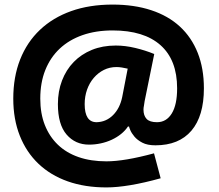

<svg xmlns="http://www.w3.org/2000/svg" viewBox="-20 -689 957 839"><path d="M445 130Q351 130 276 103.5Q201 77 148 26.5Q95 -24 66.5 -96Q38 -168 38 -258Q38 -353 68 -429Q98 -505 154.5 -558.5Q211 -612 291 -640.5Q371 -669 472 -669Q566 -669 640.5 -644.5Q715 -620 766 -573Q817 -526 844 -458Q871 -390 871 -303Q871 -182 816.5 -118Q762 -54 659 -54Q624 -54 602 -65.5Q580 -77 567.5 -92Q555 -107 549.5 -120Q544 -133 544 -136H539Q527 -118 509 -103.5Q491 -89 468.5 -78.5Q446 -68 420.5 -62.5Q395 -57 369 -57Q309 -57 271 -101Q233 -145 233 -234Q233 -290 251 -337Q269 -384 302 -418Q335 -452 381.5 -471Q428 -490 486 -490Q527 -490 571 -479.5Q615 -469 654 -453L612 -247Q611 -236 609 -227Q607 -218 607 -210Q607 -184 620.5 -169.5Q634 -155 666 -155Q707 -155 730.5 -193Q754 -231 754 -303Q754 -427 681.5 -491.5Q609 -556 472 -556Q399 -556 340.5 -535.5Q282 -515 241 -476.5Q200 -438 178 -383Q156 -328 156 -258Q156 -193 176 -142.5Q196 -92 233 -56.5Q270 -21 323.5 -2.5Q377 16 445 16Q524 16 653 -19L682 90Q610 110 550.5 120Q491 130 445 130ZM402 -155Q444 -156 474 -186Q504 -216 514 -265L538 -389Q525 -392 512.5 -394Q500 -396 489 -396Q459 -396 434 -383.5Q409 -371 390 -349Q371 -327 360.5 -297.5Q350 -268 350 -234Q350 -155 402 -155Z"/></svg>

Font: Encode Sans Wide
Style: ExtraBold
Weight: 800
Designer: Pablo Impallari, Andres Torresi
Foundry: Pablo Impallari, Andres Torresi
Version: Version 1.000; ttfautohint (v1.00) -l 8 -r 50 -G 200 -x 14 -